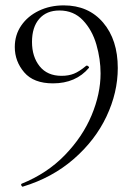

<svg xmlns="http://www.w3.org/2000/svg" viewBox="-20 -419 505 714"><path d="M35 -244Q35 -289 59 -324Q83 -359 124.5 -379Q166 -399 217 -399Q309 -399 363.5 -335Q418 -271 418 -166Q418 -75 376 14Q334 103 254 172.5Q174 242 65 275Q62 276 59.5 271Q57 266 61 264Q155 226 221 158Q287 90 320.5 10Q354 -70 354 -146Q354 -199 338.5 -253Q323 -307 288.5 -343.5Q254 -380 201 -380Q153 -380 126 -349Q99 -318 99 -263Q99 -208 127.5 -172.5Q156 -137 209 -137Q235 -137 255 -145Q275 -153 300 -174Q301 -175 303 -175Q306 -175 309 -172Q312 -169 311 -167Q262 -109 177 -109Q105 -109 70 -150Q35 -191 35 -244Z"/></svg>

Font: Cormorant
Style: Regular
Weight: 400
Designer: Christian Thalmann (Catharsis Fonts)
Foundry: Catharsis Fonts
Version: Version 4.000